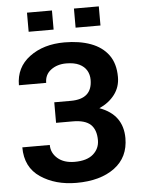

<svg xmlns="http://www.w3.org/2000/svg" viewBox="-60 -939 735 996"><g transform="rotate(-5 307.5 -441.0)"><path d="M492.5 -792H363V-891.5H492.5ZM248.5 -792H118.5V-891.5H248.5ZM298 10.5Q188 10.5 110.8 -41.5Q33.5 -93.5 33.5 -197.5H176.5Q176.5 -156 209.2 -127.5Q242 -99 298 -99Q362 -99 394.8 -128Q427.5 -157 427.5 -200.5Q427.5 -255 398.8 -282Q370 -309 305.5 -309H219V-416H305.5Q417 -416 417 -516Q417 -543 404.5 -564.5Q392 -586 365.8 -598.8Q339.5 -611.5 298 -611.5Q251 -611.5 218.5 -587.2Q186 -563 186 -520H44Q44 -613 116.5 -667Q189 -721 298 -721Q376.5 -721 435.2 -699.2Q494 -677.5 526.8 -632.8Q559.5 -588 559.5 -518Q559.5 -466 529.8 -426.8Q500 -387.5 449.5 -365Q570 -321.5 570.5 -199Q570.5 -99 496.2 -44.2Q422 10.5 298 10.5Z"/></g></svg>

Font: Roberto Sans
Style: Bold
Weight: 700
Designer: Google (font) & Cristiano Sobral (main changes)
Version: Version 1.000;October 12, 2021;FontCreator 14.0.0.2814 64-bi